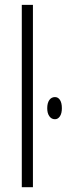

<svg xmlns="http://www.w3.org/2000/svg" viewBox="-20 -780 278 800"><path d="M176.8 -329.1Q176.8 -350.6 185.5 -363.3Q194.3 -375.5 209 -375.5Q222.2 -375.5 230 -363.3Q237.8 -351.1 237.8 -329.1Q237.8 -308.1 230 -295.9Q221.7 -283.2 209 -283.2Q194.3 -283.2 185.5 -295.9Q176.8 -308.1 176.8 -329.1ZM117.2 0H70.8V-759.8H117.2Z"/></svg>

Font: Germano
Style: Regular
Weight: 300
Width: 3
Foundry: Ascender Corporation
Version: Version 1.10; ttfautohint (v1.5)